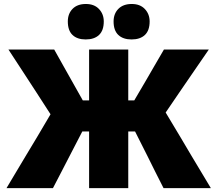

<svg xmlns="http://www.w3.org/2000/svg" viewBox="-20 -968 1118 988"><path d="M13.5 0Q33.5 -33.5 60.5 -78.8Q87.5 -124 116.2 -172Q145 -220 169.5 -260.5L240 -380L168 -491.5Q132 -546.5 96.2 -601.8Q60.5 -657 23.5 -713H259Q286 -665 306.8 -627.8Q327.5 -590.5 348 -554.5L406 -451.5H438.5V-713H640V-451.5H671L731.5 -554.5Q752.5 -591 774 -628Q795.5 -665 823.5 -713H1054.5Q1016 -657 978 -601.8Q940 -546.5 902 -491L832.5 -389L909.5 -260.5Q933.5 -219.5 962 -171.8Q990.5 -124 1017.8 -78.8Q1045 -33.5 1065 0H821.5Q798.5 -45 778.5 -85Q758.5 -125 739.5 -163.5L675 -291.5H640V0H438.5V-291.5H403.5L338 -165Q317.5 -125.5 296.8 -85.2Q276 -45 252.5 0ZM657 -765Q613.5 -765 589 -788Q564.5 -811 564.5 -857.5Q564.5 -897.5 589.2 -922.5Q614 -947.5 658 -947.5Q701 -947.5 725.5 -921.5Q750 -895.5 750 -857.5Q750 -811 725.5 -788Q701 -765 657 -765ZM421 -765Q377.5 -765 353.2 -788Q329 -811 329 -857.5Q329 -897.5 353.5 -922.5Q378 -947.5 422 -947.5Q465 -947.5 489.5 -921.5Q514 -895.5 514 -857.5Q514 -811 489.5 -788Q465 -765 421 -765Z"/></svg>

Font: Commissioner ExtraBold
Style: Regular
Weight: 800
Designer: Kostas Bartsokas
Foundry: Kostas Bartsokas
Version: Version 1.000; ttfautohint (v1.8.3)